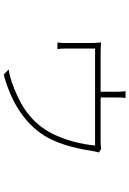

<svg xmlns="http://www.w3.org/2000/svg" viewBox="150 -793 700 1040"><g transform="rotate(90 500.0 -273.0)"><path d="M511 -603H474C476 -588 477 -567 477 -557C477 -541 477 -471 477 -445H508C508 -470 508 -541 508 -557C508 -567 508 -588 511 -603ZM806 -459 786 -471C780 -470 769 -468 743 -468H283C257 -468 229 -469 210 -470C212 -454 213 -426 213 -410C213 -384 213 -294 213 -271C213 -260 211 -242 210 -234H246C244 -242 243 -260 243 -271C243 -294 243 -400 243 -438H768C763 -372 739 -265 693 -186C628 -75 530 -24 423 14C407 19 379 27 356 30L384 57C570 7 671 -86 723 -177C770 -259 791 -374 798 -425C801 -440 804 -453 806 -459Z"/></g></svg>

Font: Source Han Sans JP VF
Style: Regular
Weight: 250
Designer: Ryoko NISHIZUKA 西塚涼子 (kana, bopomofo & ideographs); Paul D. Hunt (Latin, Greek & Cyrillic); Sandoll Communications 산돌커뮤니
Foundry: Adobe
Version: Version 2.004;hotconv 1.0.118;makeotfexe 2.5.65603